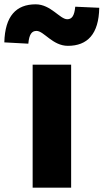

<svg xmlns="http://www.w3.org/2000/svg" viewBox="-79 -868 479 888"><path d="M72 0H250V-569H72ZM235 -656C325 -656 378 -710 380 -832L269 -837C265 -794 253 -779 232 -779C198 -779 156 -848 86 -848C-4 -848 -56 -794 -59 -672L52 -666C56 -710 68 -725 90 -725C124 -725 164 -656 235 -656Z"/></svg>

Font: Noto Sans CJK HK Black
Style: Regular
Weight: 900
Designer: Ryoko NISHIZUKA 西塚涼子 (kana, bopomofo & ideographs); Paul D. Hunt (Latin, Greek & Cyrillic); Sandoll Communications 산돌커뮤니
Foundry: Adobe
Version: Version 2.004;hotconv 1.0.118;makeotfexe 2.5.65603